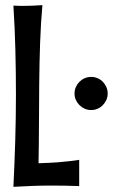

<svg xmlns="http://www.w3.org/2000/svg" viewBox="-20 -723 456 747"><path d="M288.1 1Q260.7 0 235.1 -0.5Q209.5 -1 184.1 -1Q146 -1 108.9 0.2Q71.8 1.5 32.2 3.9Q36.6 -86.9 39.3 -176Q42 -265.1 42 -356Q42 -442.9 39.8 -528.6Q37.6 -614.3 32.2 -701.2Q37.1 -700.7 43.5 -700.7Q48.8 -700.2 56.6 -700.2Q64.5 -700.2 74.2 -700.2Q89.8 -700.2 108.2 -700.9Q126.5 -701.7 145 -703.1Q138.7 -632.8 136 -555.2Q133.3 -477.5 132.6 -398.2Q131.8 -318.8 131.6 -240Q131.3 -161.1 129.9 -87.9Q169.9 -88.9 207.8 -91.8Q245.6 -94.7 288.1 -101.1ZM398.9 -358.9Q398.9 -345.7 393.8 -334.2Q388.7 -322.8 380.1 -314Q371.6 -305.2 359.9 -300Q348.1 -294.9 335 -294.9Q321.3 -294.9 309.6 -300Q297.9 -305.2 289.1 -314Q280.3 -322.8 275.1 -334.2Q270 -345.7 270 -358.9Q270 -372.6 275.1 -384.3Q280.3 -396 289.1 -404.8Q297.9 -413.6 309.6 -418.7Q321.3 -423.8 335 -423.8Q348.1 -423.8 359.9 -418.7Q371.6 -413.6 380.1 -404.8Q388.7 -396 393.8 -384.3Q398.9 -372.6 398.9 -358.9Z"/></svg>

Font: Mouse Memoirs
Style: Regular
Weight: 400
Version: Version 1.000